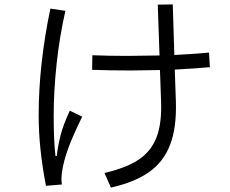

<svg xmlns="http://www.w3.org/2000/svg" viewBox="-20 -818 1040 869"><path d="M776 -360Q780 -241 750 -163Q720 -85 654.5 -39Q589 7 482 31L453 -35Q551 -58 607 -95Q663 -132 688 -195.5Q713 -259 709 -361L704 -501Q616 -499 572 -499Q479 -499 397 -502L398 -568Q471 -565 557 -565Q606 -565 702 -567L694 -797L762 -798L769 -569Q878 -575 926 -580L930 -514Q879 -509 771 -503ZM237 -112Q242 -159 254.5 -207Q267 -255 296 -317L352 -290Q308 -200 287.5 -143Q267 -86 260 -36Q258 -18 258 -11Q258 -1 260 17L188 23Q155 -148 155 -295Q155 -526 208 -779L276 -769Q249 -650 236 -527Q223 -404 223 -294Q223 -181 231 -112Z"/></svg>

Font: IBM Plex Sans SC
Style: Regular
Weight: 400
Designer: Mike Abbink; Paul van der Laan; Pieter van Rosmalen; Eunyou Noh; Wujin Sim; Chorong Kim; Dohee Lee; Yejin We; Jinhee Kim
Foundry: Sandoll Inc.
Version: Version 1.000